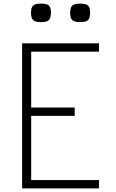

<svg xmlns="http://www.w3.org/2000/svg" viewBox="-20 -1039 640 1059"><path d="M102 0V-800H526V-754H121L152 -785V-425L121 -446H392V-400H121L152 -421V-25L131 -46H526V0ZM422 -917Q391 -917 379 -928Q367 -939 367 -969Q367 -998 379 -1008.5Q391 -1019 422 -1019Q454 -1019 465.5 -1008.5Q477 -998 477 -969Q477 -939 465.5 -928Q454 -917 422 -917ZM206 -917Q175 -917 163 -928Q151 -939 151 -969Q151 -998 163 -1008.5Q175 -1019 206 -1019Q238 -1019 249.5 -1008.5Q261 -998 261 -969Q261 -939 249.5 -928Q238 -917 206 -917Z"/></svg>

Font: Victor Mono Thin Thin
Style: Regular
Weight: 250
Monospace: yes
Version: Version 1.561;gftools[0.9.30]